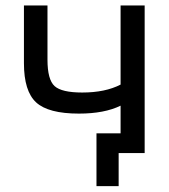

<svg xmlns="http://www.w3.org/2000/svg" viewBox="-20 -544 603 685"><path d="M410.2 -524.4H496.1V2H447.3H417H403.3V120.1H324.2V-68.4H410.2V-167Q352.5 -138.7 261.7 -138.7Q152.3 -138.7 108.9 -178.7Q65.4 -218.8 65.4 -318.4V-524.4H149.4V-331.1Q149.4 -259.8 174.8 -236.8Q200.2 -213.9 273.4 -213.9Q355.5 -213.9 410.2 -242.2Z"/></svg>

Font: irohakakuC Regular
Style: Regular
Weight: 400
Designer: [Source Han Sans]
Ryoko NISHIZUKA Ë•øÂ°öÊ∂ºÂ≠ê (kana & ideographs); Paul D. Hunt (Latin, Greek & Cyrillic); Wenlong ZHAN
Version: Version 1.001.20160904